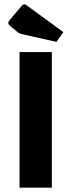

<svg xmlns="http://www.w3.org/2000/svg" viewBox="-20 -865 330 885"><path d="M70 -625H219V0H70ZM240 -672 84 -707Q75 -709 70 -711Q65 -713 60 -718L27 -745Q18 -753 18 -759Q18 -765 26 -774L79 -837Q86 -845 92 -845Q96 -845 102 -841L272 -717Z"/></svg>

Font: Changa SemiBold
Style: Regular
Weight: 600
Designer: Eduardo Rodriguez Tunni
Foundry: Eduardo Rodriguez Tunni
Version: Version 3.002; ttfautohint (v1.8.2)